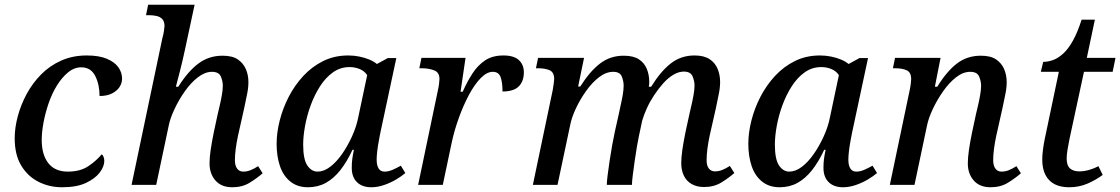

<svg xmlns="http://www.w3.org/2000/svg" viewBox="-20 -780 4726 810"><path d="M242 10Q188 10 142.5 -13Q97 -36 69.5 -81.5Q42 -127 42 -197Q42 -241 55 -289.5Q68 -338 92.5 -383.5Q117 -429 153.5 -466Q190 -503 238.5 -524.5Q287 -546 346 -546Q398 -546 431 -532Q464 -518 479.5 -496Q495 -474 495 -448Q495 -429 484 -412.5Q473 -396 452 -385.5Q431 -375 400 -375Q400 -424 381.5 -460Q363 -496 323 -496Q293 -496 267 -474.5Q241 -453 220 -419Q199 -385 185 -344Q171 -303 163.5 -262.5Q156 -222 156 -190Q156 -127 184 -91.5Q212 -56 266 -56Q319 -56 353.5 -79.5Q388 -103 409 -129Q414 -126 417 -118Q420 -110 420 -101Q420 -78 401 -52.5Q382 -27 343 -8.5Q304 10 242 10Z M960 10Q914 10 889 -18.5Q864 -47 864 -91Q864 -114 868.5 -146Q873 -178 882 -222L899 -301Q902 -314 907 -335Q912 -356 916 -379Q920 -402 920 -418Q920 -438 911.5 -457.5Q903 -477 874 -477Q845 -477 815 -454Q785 -431 759.5 -394.5Q734 -358 716 -319.5Q698 -281 692 -251L639 0H535L665 -619Q670 -637 672 -651.5Q674 -666 674 -670Q674 -689 665 -699Q656 -709 641 -712.5Q626 -716 607 -716H596L605 -760H801L760 -569Q750 -522 738.5 -477.5Q727 -433 722 -414H732Q773 -479 817 -512Q861 -545 919 -545Q960 -545 983 -529.5Q1006 -514 1017 -489Q1028 -464 1028 -433Q1028 -408 1021.5 -378.5Q1015 -349 1010 -323L984 -207Q978 -179 974.5 -152.5Q971 -126 971 -104Q971 -81 980.5 -68.5Q990 -56 1006 -56Q1022 -56 1037 -62Q1052 -68 1069 -79L1088 -49Q1064 -28 1033 -9Q1002 10 960 10Z M1279 10Q1235 10 1205 -14Q1175 -38 1161 -79.5Q1147 -121 1147 -173Q1147 -220 1160 -271.5Q1173 -323 1198 -371.5Q1223 -420 1259.5 -459.5Q1296 -499 1343.5 -522.5Q1391 -546 1449 -546Q1473 -546 1495.5 -541.5Q1518 -537 1537.5 -529Q1557 -521 1570 -510L1616 -535H1652L1584 -217Q1582 -206 1578 -185Q1574 -164 1571.5 -142.5Q1569 -121 1569 -107Q1569 -82 1577.5 -69Q1586 -56 1602 -56Q1619 -56 1636 -63.5Q1653 -71 1671 -81L1690 -50Q1675 -37 1651.5 -23Q1628 -9 1600.5 0.5Q1573 10 1546 10Q1508 10 1486 -11.5Q1464 -33 1464 -72Q1464 -92 1466 -108Q1468 -124 1473 -148H1467Q1444 -98 1416 -62.5Q1388 -27 1354.5 -8.5Q1321 10 1279 10ZM1320 -56Q1346 -56 1372.5 -76Q1399 -96 1422.5 -129.5Q1446 -163 1465 -204.5Q1484 -246 1492 -288L1529 -463Q1518 -480 1498 -488.5Q1478 -497 1455 -497Q1416 -497 1385 -475Q1354 -453 1330.5 -416.5Q1307 -380 1291 -336.5Q1275 -293 1267 -249Q1259 -205 1259 -170Q1259 -108 1276.5 -82Q1294 -56 1320 -56Z M1828 -402Q1831 -415 1832.5 -428.5Q1834 -442 1834 -447Q1834 -475 1811 -483.5Q1788 -492 1759 -492H1749L1758 -536H1944L1923 -393H1932Q1951 -436 1973.5 -470.5Q1996 -505 2027 -525.5Q2058 -546 2104 -546Q2148 -546 2169 -526.5Q2190 -507 2190 -475Q2190 -437 2168.5 -415.5Q2147 -394 2100 -394Q2100 -432 2092 -454.5Q2084 -477 2059 -477Q2034 -477 2008 -450.5Q1982 -424 1958.5 -380Q1935 -336 1916 -283.5Q1897 -231 1886 -180L1848 0H1744Z M2950 9Q2920 9 2898 -3.5Q2876 -16 2865 -39Q2854 -62 2854 -91Q2854 -115 2858.5 -147Q2863 -179 2872 -223L2889 -301Q2892 -315 2897 -336Q2902 -357 2906 -379.5Q2910 -402 2910 -419Q2910 -439 2901.5 -458.5Q2893 -478 2865 -478Q2843 -478 2820.5 -464.5Q2798 -451 2778 -428.5Q2758 -406 2740 -379Q2722 -352 2709 -323.5Q2696 -295 2689 -270L2675 -204Q2672 -190 2667 -161.5Q2662 -133 2657.5 -100.5Q2653 -68 2649.5 -40.5Q2646 -13 2646 0H2540Q2540 -14 2543.5 -41.5Q2547 -69 2552 -103Q2557 -137 2563 -169.5Q2569 -202 2574 -225L2591 -301Q2594 -318 2599 -339Q2604 -360 2607.5 -381.5Q2611 -403 2611 -419Q2611 -438 2603 -457.5Q2595 -477 2567 -477Q2537 -477 2507.5 -454.5Q2478 -432 2452.5 -396Q2427 -360 2409.5 -322.5Q2392 -285 2386 -255L2332 0H2228L2312 -401Q2314 -414 2316 -427.5Q2318 -441 2318 -446Q2318 -475 2299 -483.5Q2280 -492 2251 -492H2241L2250 -536H2444L2419 -415H2428Q2469 -480 2512 -512.5Q2555 -545 2611 -545Q2652 -545 2675 -530Q2698 -515 2708.5 -490Q2719 -465 2719 -434Q2719 -429 2718.5 -424Q2718 -419 2717 -414H2727Q2767 -479 2810 -512.5Q2853 -546 2910 -546Q2950 -546 2973.5 -530.5Q2997 -515 3007.5 -489.5Q3018 -464 3018 -434Q3018 -409 3011.5 -379Q3005 -349 3000 -323L2974 -208Q2968 -180 2964.5 -153.5Q2961 -127 2961 -104Q2961 -81 2970.5 -69Q2980 -57 2996 -57Q3012 -57 3027 -63Q3042 -69 3059 -80L3078 -50Q3054 -29 3023 -10Q2992 9 2950 9Z M3269 10Q3225 10 3195 -14Q3165 -38 3151 -79.5Q3137 -121 3137 -173Q3137 -220 3150 -271.5Q3163 -323 3188 -371.5Q3213 -420 3249.5 -459.5Q3286 -499 3333.5 -522.5Q3381 -546 3439 -546Q3463 -546 3485.5 -541.5Q3508 -537 3527.5 -529Q3547 -521 3560 -510L3606 -535H3642L3574 -217Q3572 -206 3568 -185Q3564 -164 3561.5 -142.5Q3559 -121 3559 -107Q3559 -82 3567.5 -69Q3576 -56 3592 -56Q3609 -56 3626 -63.5Q3643 -71 3661 -81L3680 -50Q3665 -37 3641.5 -23Q3618 -9 3590.5 0.5Q3563 10 3536 10Q3498 10 3476 -11.5Q3454 -33 3454 -72Q3454 -92 3456 -108Q3458 -124 3463 -148H3457Q3434 -98 3406 -62.5Q3378 -27 3344.5 -8.5Q3311 10 3269 10ZM3310 -56Q3336 -56 3362.5 -76Q3389 -96 3412.5 -129.5Q3436 -163 3455 -204.5Q3474 -246 3482 -288L3519 -463Q3508 -480 3488 -488.5Q3468 -497 3445 -497Q3406 -497 3375 -475Q3344 -453 3320.5 -416.5Q3297 -380 3281 -336.5Q3265 -293 3257 -249Q3249 -205 3249 -170Q3249 -108 3266.5 -82Q3284 -56 3310 -56Z M4159 10Q4113 10 4088 -18.5Q4063 -47 4063 -91Q4063 -114 4067.5 -146Q4072 -178 4081 -222L4098 -301Q4101 -314 4106 -335Q4111 -356 4115 -379Q4119 -402 4119 -418Q4119 -438 4110.5 -457.5Q4102 -477 4073 -477Q4043 -477 4013.5 -454Q3984 -431 3958.5 -394.5Q3933 -358 3915 -319.5Q3897 -281 3891 -251L3838 0H3734L3818 -401Q3821 -415 3822.5 -428.5Q3824 -442 3824 -446Q3824 -475 3805 -483.5Q3786 -492 3757 -492H3747L3756 -536H3948L3924 -414H3934Q3974 -479 4017 -512Q4060 -545 4118 -545Q4159 -545 4182 -529.5Q4205 -514 4216 -489Q4227 -464 4227 -433Q4227 -408 4220.5 -378.5Q4214 -349 4209 -323L4183 -207Q4177 -179 4173.5 -152.5Q4170 -126 4170 -104Q4170 -81 4179.5 -68.5Q4189 -56 4205 -56Q4221 -56 4236 -62Q4251 -68 4268 -79L4287 -49Q4263 -28 4232 -9Q4201 10 4159 10Z M4490 10Q4454 10 4429 -3Q4404 -16 4390.5 -42Q4377 -68 4377 -107Q4377 -125 4380 -148.5Q4383 -172 4387 -191L4447 -477H4371L4381 -519Q4402 -519 4423.5 -527Q4445 -535 4466.5 -555Q4488 -575 4507 -609.5Q4526 -644 4543 -697H4599L4565 -536H4686L4674 -477H4553L4492 -194Q4487 -170 4483.5 -148Q4480 -126 4480 -111Q4480 -82 4494 -69.5Q4508 -57 4533 -57Q4554 -57 4576 -63.5Q4598 -70 4614 -79L4632 -42Q4602 -20 4567 -5Q4532 10 4490 10Z"/></svg>

Font: ET Text
Style: Italic
Weight: 470
Italic angle: -12°
Designer: Monotype Design Team
Foundry: Monotype Imaging Inc.
Version: Version 2.009